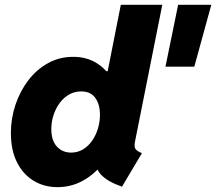

<svg xmlns="http://www.w3.org/2000/svg" viewBox="-20 -772 900 800"><path d="M488.3 5.9Q459 -4.4 436 -17.3Q413.1 -30.3 398.4 -47.1Q383.8 -64 379.9 -85.9L406.2 -64.5H346.7L377 -124L440.4 -423.8L400.4 -475.6H428.7L483.4 -752H656.2L543 -184.6Q538.1 -161.1 544.4 -151.6Q550.8 -142.1 571.3 -133.8ZM219.2 7.8Q164.1 7.8 120.1 -18.8Q76.2 -45.4 50.8 -95.7Q25.4 -146 25.4 -217.8Q25.4 -278.8 44.4 -335.4Q63.5 -392.1 97.9 -437.3Q132.3 -482.4 179.9 -508.8Q227.5 -535.2 284.7 -535.2Q345.2 -535.2 389.2 -504.9Q433.1 -474.6 457 -422.6Q481 -370.6 481 -304.2Q481 -244.1 461.4 -188.2Q441.9 -132.3 406.5 -88.1Q371.1 -43.9 323.5 -18.1Q275.9 7.8 219.2 7.8ZM276.4 -136.2Q304.2 -136.2 326.4 -149.9Q348.6 -163.6 364.3 -186.3Q379.9 -209 388.2 -236.8Q396.5 -264.6 396.5 -293.5Q396.5 -336.9 377.2 -364Q357.9 -391.1 317.9 -391.1Q289.6 -391.1 266.6 -377.4Q243.7 -363.8 227.5 -341.3Q211.4 -318.8 202.6 -291Q193.8 -263.2 193.8 -234.4Q193.8 -186.5 217 -161.4Q240.2 -136.2 276.4 -136.2ZM669.4 -494.1 722.2 -752H860.4L789.6 -494.1Z"/></svg>

Font: Reddit Sans Black
Style: Italic
Weight: 900
Italic angle: -11.25°
Designer: Stephen Hutchings
Version: Version 1.013